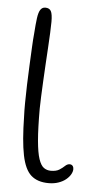

<svg xmlns="http://www.w3.org/2000/svg" viewBox="-50 -662 376 721"><g transform="rotate(5 138.5 -302.0)"><path d="M161 25Q119 25 94.8 3.5Q70.5 -18 59.8 -71Q49 -124 47.5 -218Q46.5 -237.5 46.8 -268.5Q47 -299.5 48.2 -336.5Q49.5 -373.5 51.2 -410Q53 -446.5 54.5 -478Q56 -509.5 58 -529Q60.5 -566 63.5 -588.2Q66.5 -610.5 73.2 -620.5Q80 -630.5 91.5 -630.5Q107 -630.5 113 -619.5Q119 -608.5 119 -579.5Q119 -563.5 117.8 -538Q116.5 -512.5 114.8 -481.8Q113 -451 111 -418.2Q109 -385.5 107.5 -354Q106 -322.5 104.8 -296Q103.5 -269.5 103.5 -251Q103.5 -176 107.5 -130.5Q111.5 -85 119.5 -61.5Q127.5 -38 139 -30Q150.5 -22 165 -22Q185.5 -22 197.2 -29.5Q209 -37 217 -44.8Q225 -52.5 234 -52.5Q241 -52.5 245 -47.8Q249 -43 249 -35.5Q249 -26 243 -15.5Q237 -5 225.8 4.2Q214.5 13.5 198 19.2Q181.5 25 161 25Z"/></g></svg>

Font: Gluten ExtraLight
Style: Regular
Weight: 250
Designer: Tyler Finck
Foundry: Etcetera Type Company
Version: Version 1.300